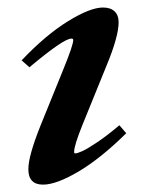

<svg xmlns="http://www.w3.org/2000/svg" viewBox="-20 -485 391 516"><path d="M95.7 11.2Q56.2 11.2 56.2 -30.3Q56.2 -65.9 88.9 -147.5L150.9 -300.3Q176.8 -363.8 176.8 -377.4Q176.8 -381.3 171.9 -381.3Q150.9 -381.3 59.1 -304.2L38.1 -322.8Q103.5 -391.6 163.1 -428.2Q222.7 -464.8 256.8 -464.8Q276.9 -464.8 287.8 -454.6Q298.8 -444.3 298.8 -425.3Q298.8 -386.7 266.1 -308.1L201.2 -148.4Q179.2 -93.8 179.2 -76.7Q179.2 -72.8 182.1 -72.8Q188 -72.8 201.4 -78.9Q214.8 -85 241.7 -103Q268.6 -121.1 300.8 -148.4L319.3 -127Q250.5 -59.1 190.9 -23.9Q131.3 11.2 95.7 11.2Z"/></svg>

Font: Elstob 6pt
Style: Italic
Weight: 700
Italic angle: -20°
Designer: Peter S. Baker
Version: Version 1.015